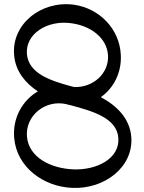

<svg xmlns="http://www.w3.org/2000/svg" viewBox="-20 -868 699 933"><path d="M618 -202C611 -291 550 -353 470 -396C533 -440 572 -517 567 -602C561 -727 464 -827 340 -845C179 -867 33 -749 49 -597C56 -522 102 -465 164 -424C90 -381 40 -295 49 -197C61 -58 188 39 331 45C489 52 629 -57 618 -202ZM111 -603C101 -704 211 -772 327 -755C418 -743 500 -686 505 -598C509 -510 432 -442 341 -445C335 -447 328 -448 321 -450C223 -477 121 -511 111 -603ZM335 -45C227 -50 121 -102 111 -203C102 -306 200 -385 302 -362C308 -360 315 -358 322 -357C426 -329 548 -296 555 -198C563 -98 451 -40 335 -45Z"/></svg>

Font: Nupuram
Style: Regular
Weight: 400
Designer: Santhosh Thottingal (santhosh.thottingal@gmail.com)
Foundry: SMC
Version: Version 1.000